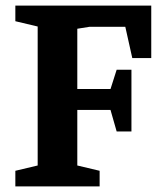

<svg xmlns="http://www.w3.org/2000/svg" viewBox="-20 -668 577 688"><path d="M35 -56 115 -75V-573L35 -592V-648H522V-460H454L429 -572H301L257 -565V-349H376L398 -418H451V-197H398L376 -274H257V-75L337 -56V0H35Z"/></svg>

Font: Faustina VF Beta
Style: Regular
Weight: 400
Designer: Alfonso Garcia
Foundry: Omnibus-Type
Version: Version 1.006